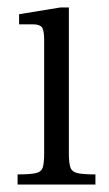

<svg xmlns="http://www.w3.org/2000/svg" viewBox="-20 -493 291 513"><path d="M27 0V-27Q61 -27 76 -30.5Q91 -34 94.5 -46.5Q98 -59 98 -83V-386Q98 -412 92 -420Q86 -428 68 -428H31V-455L141 -473H164V-83Q164 -58 168 -46Q172 -34 187 -30.5Q202 -27 235 -27V0Z"/></svg>

Font: Frank Ruhl Libre Light
Style: Regular
Weight: 300
Designer: Yanek Iontef
Foundry: Fontef
Version: Version 6.003;gftools[0.9.30]